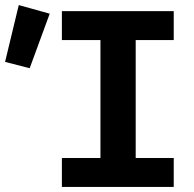

<svg xmlns="http://www.w3.org/2000/svg" viewBox="-184 -737 764 757"><path d="M60 0V-114H212V-579H60V-693H501V-579H351V-114H501V0ZM-67 -468 -164 -493 -110 -717 12 -683Z"/></svg>

Font: Ubuntu Sans Mono
Style: Bold
Weight: 700
Monospace: yes
Designer: Dalton Maag Ltd
Foundry: Dalton Maag Ltd
Version: Version 1.006